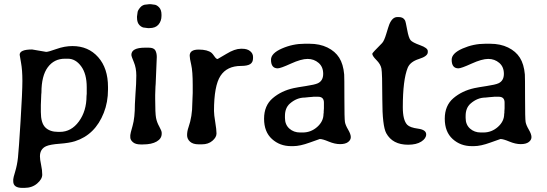

<svg xmlns="http://www.w3.org/2000/svg" viewBox="-20 -706 2660 934"><path d="M401.9 -281.7Q401.9 -346.7 374.8 -383.5Q347.7 -420.4 310.1 -420.4H295.9Q243.2 -420.4 212.4 -378.7Q181.6 -336.9 181.6 -255.9L180.7 -246.1L178.7 -195.3V-161.1Q178.7 -107.9 200.4 -86.2Q222.2 -64.5 262.2 -64.5H271.5Q326.7 -64.5 363.8 -115.2Q400.9 -166 400.9 -238.8L401.9 -249.5ZM136.2 -465.3 204.6 -453.6Q215.3 -453.6 254.9 -467.8Q294.4 -481.9 332.5 -481.9Q409.7 -481.9 457.5 -428Q505.4 -374 505.4 -282.7V-270.5Q505.4 -209 484.9 -157.2Q442.9 -50.3 344.7 -19Q316.9 -10.3 270.3 -6.8Q223.6 -3.4 204.1 5.4Q174.3 19 174.3 54.7Q174.3 69.8 179.9 95.7Q185.5 121.6 185.5 143.6Q185.5 165.5 160.6 186.8Q135.7 208 98.6 208H88.4Q44.4 208 44.4 175.8V166.5Q44.4 159.7 54 128.2Q63.5 96.7 67.4 60.8Q71.3 24.9 80.1 -117.7Q88.9 -260.3 88.9 -312.7Q88.9 -365.2 82.3 -400.9Q75.7 -436.5 75.7 -439.5Q75.7 -465.3 136.2 -465.3Z M765.6 -634.8V-628.9Q765.6 -604 751.2 -586.7Q736.8 -569.3 707 -569.3H699.2L684.1 -571.3Q670.9 -571.3 658.7 -583.5Q646.5 -595.7 646.5 -620.1V-626L648.9 -643.6Q648.9 -653.8 661.4 -668.9Q673.8 -684.1 693.4 -684.1L704.6 -685.5H714.4L728 -683.6Q740.7 -683.6 753.2 -671.1Q765.6 -658.7 765.6 -634.8ZM742.7 -428.7 737.3 -297.4 736.3 -284.2 734.9 -244.1V-225.1Q734.9 -154.8 739 -132.8Q743.2 -110.8 754.9 -90.1Q766.6 -69.3 766.6 -60.1V-55.7Q766.6 -31.7 742.2 -17.6Q717.8 -3.4 675.8 -3.4H663.6Q639.2 -3.4 626.5 -14.4Q613.8 -25.4 613.8 -38.1V-48.8Q613.8 -55.2 625 -94Q636.2 -132.8 636.2 -199.7Q637.7 -218.8 637.7 -226.1L639.2 -252.9L640.1 -266.1Q642.6 -300.3 642.6 -319.3L643.1 -338.9Q643.1 -375.5 631.1 -403.8Q619.1 -432.1 619.1 -439Q619.1 -474.1 685.5 -474.1H703.1Q728 -474.1 735.4 -461.2Q742.7 -448.2 742.7 -428.7Z M917.5 -253.9V-291.5Q917.5 -359.4 910.2 -390.9Q902.8 -422.4 902.8 -435.1Q902.8 -464.8 946.3 -464.8Q989.7 -464.8 1009.3 -448.7Q1014.6 -444.3 1023.2 -431.6Q1031.7 -418.9 1038.6 -418.9Q1040 -418.9 1081.1 -443.8Q1122.1 -468.8 1151.4 -468.8H1158.7Q1182.6 -468.8 1196.8 -457.3Q1210.9 -445.8 1210.9 -429.2V-422.9Q1210.9 -402.8 1197 -394Q1183.1 -385.3 1152.8 -385.3Q1084 -385.3 1052.5 -336.9Q1021 -288.6 1021 -166Q1021 -148.4 1027.1 -111.8Q1033.2 -75.2 1033.2 -56.6Q1033.2 -38.1 1013.2 -21Q993.2 -3.9 962.4 -3.9H945.8Q918.9 -3.9 904.5 -16.8Q890.1 -29.8 890.1 -48.6Q890.1 -67.4 897 -86.9Q915.5 -139.6 915.5 -203.1Q917.5 -238.3 917.5 -253.9Z M1439.9 -61.5H1452.6Q1492.7 -61.5 1523.2 -88.6Q1553.7 -115.7 1553.7 -151.4L1554.7 -157.7V-164.1L1555.7 -179.2V-207Q1555.7 -235.4 1526.9 -235.4H1504.9L1501.5 -234.9L1482.4 -233.4Q1468.8 -231.4 1462.9 -231.4Q1423.3 -231.4 1389.6 -201.7Q1366.2 -180.7 1366.2 -142.1V-132.3Q1366.2 -99.6 1387.5 -80.6Q1408.7 -61.5 1439.9 -61.5ZM1331.1 -373.5Q1298.3 -373.5 1298.3 -415.5Q1298.3 -446.8 1351.3 -470Q1404.3 -493.2 1461.4 -493.2H1485.8Q1535.2 -493.2 1572.8 -474.9Q1610.4 -456.5 1630.1 -425.3Q1649.9 -394 1654.3 -343.8Q1655.3 -332 1655.3 -230Q1655.3 -127.9 1658 -112.5Q1660.6 -97.2 1673.6 -75.2Q1686.5 -53.2 1686.5 -39.1Q1686.5 -24.9 1673.1 -14.9Q1659.7 -4.9 1634.3 -4.9Q1608.9 -4.9 1579.1 -17.3Q1549.3 -29.8 1535.6 -29.8Q1534.2 -29.8 1486.8 -12.5Q1439.5 4.9 1406.7 4.9H1396Q1341.3 4.9 1303 -29.8Q1264.6 -64.5 1264.6 -128.4Q1264.6 -192.4 1306.6 -228.3Q1348.6 -264.2 1408.7 -277.3Q1426.8 -281.2 1468.8 -287.6Q1510.7 -293.9 1525.9 -300.8Q1552.2 -313 1552.2 -346.9Q1552.2 -380.9 1529.8 -400.1Q1507.3 -419.4 1476.3 -419.4Q1445.3 -419.4 1395 -396.5Q1344.7 -373.5 1331.1 -373.5Z M2053.2 -52.2Q2053.2 -32.7 2029.5 -17.3Q2005.9 -2 1965.3 -2Q1889.6 -2 1858.9 -58.1Q1839.8 -93.3 1839.8 -222.7Q1839.8 -352.1 1835.4 -373Q1831.1 -394 1811 -414.1Q1791 -434.1 1791 -444.8Q1791 -448.7 1838.4 -496.1Q1848.6 -506.3 1859.1 -541.5Q1869.6 -576.7 1874 -587.9Q1888.7 -623 1912.6 -623H1920.4Q1941.4 -623 1950.2 -606.9Q1953.6 -600.6 1960.7 -561.3Q1967.8 -522 1977.1 -510.7Q1986.3 -499.5 2023.7 -486.1Q2061 -472.7 2061 -457.5V-452.1Q2061 -432.6 2018.3 -419.2Q1975.6 -405.8 1963.4 -376.5Q1939.5 -317.4 1939.5 -184.1Q1939.5 -121.6 1960.9 -99.1Q1974.1 -85.4 2013.7 -80.1Q2053.2 -74.7 2053.2 -52.2Z M2318.8 -61.5H2331.5Q2371.6 -61.5 2402.1 -88.6Q2432.6 -115.7 2432.6 -151.4L2433.6 -157.7V-164.1L2434.6 -179.2V-207Q2434.6 -235.4 2405.8 -235.4H2383.8L2380.4 -234.9L2361.3 -233.4Q2347.7 -231.4 2341.8 -231.4Q2302.2 -231.4 2268.6 -201.7Q2245.1 -180.7 2245.1 -142.1V-132.3Q2245.1 -99.6 2266.4 -80.6Q2287.6 -61.5 2318.8 -61.5ZM2210 -373.5Q2177.2 -373.5 2177.2 -415.5Q2177.2 -446.8 2230.2 -470Q2283.2 -493.2 2340.3 -493.2H2364.7Q2414.1 -493.2 2451.7 -474.9Q2489.3 -456.5 2509 -425.3Q2528.8 -394 2533.2 -343.8Q2534.2 -332 2534.2 -230Q2534.2 -127.9 2536.9 -112.5Q2539.6 -97.2 2552.5 -75.2Q2565.4 -53.2 2565.4 -39.1Q2565.4 -24.9 2552 -14.9Q2538.6 -4.9 2513.2 -4.9Q2487.8 -4.9 2458 -17.3Q2428.2 -29.8 2414.6 -29.8Q2413.1 -29.8 2365.7 -12.5Q2318.4 4.9 2285.6 4.9H2274.9Q2220.2 4.9 2181.9 -29.8Q2143.6 -64.5 2143.6 -128.4Q2143.6 -192.4 2185.5 -228.3Q2227.5 -264.2 2287.6 -277.3Q2305.7 -281.2 2347.7 -287.6Q2389.6 -293.9 2404.8 -300.8Q2431.2 -313 2431.2 -346.9Q2431.2 -380.9 2408.7 -400.1Q2386.2 -419.4 2355.2 -419.4Q2324.2 -419.4 2273.9 -396.5Q2223.6 -373.5 2210 -373.5Z"/></svg>

Font: Averia Gruesa Libre
Style: Regular
Weight: 500
Italic angle: -1.70001°
Version: Version 1.001